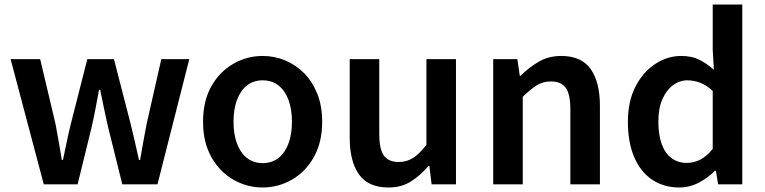

<svg xmlns="http://www.w3.org/2000/svg" viewBox="-20 -817 3392 851"><path d="M174 0 27 -555H158L226 -268Q234 -227 240.5 -188Q247 -149 254 -108H259Q268 -149 276 -188.5Q284 -228 294 -268L367 -555H485L559 -268Q569 -227 578 -188Q587 -149 596 -108H601Q608 -149 615 -188Q622 -227 630 -268L695 -555H819L678 0H522L458 -258Q449 -297 441 -336.5Q433 -376 424 -419H419Q411 -376 403.5 -336.5Q396 -297 387 -257L324 0Z M1144 14Q1075 14 1014.5 -20.5Q954 -55 917 -120.5Q880 -186 880 -277Q880 -370 917 -435Q954 -500 1014.5 -534.5Q1075 -569 1144 -569Q1196 -569 1243.5 -549.5Q1291 -530 1328 -492.5Q1365 -455 1386.5 -401Q1408 -347 1408 -277Q1408 -186 1371 -120.5Q1334 -55 1273.5 -20.5Q1213 14 1144 14ZM1144 -94Q1185 -94 1214 -116.5Q1243 -139 1258.5 -180.5Q1274 -222 1274 -277Q1274 -333 1258.5 -374.5Q1243 -416 1214 -438.5Q1185 -461 1144 -461Q1104 -461 1075 -438.5Q1046 -416 1030.5 -374.5Q1015 -333 1015 -277Q1015 -222 1030.5 -180.5Q1046 -139 1075 -116.5Q1104 -94 1144 -94Z M1702 14Q1612 14 1571 -44Q1530 -102 1530 -207V-555H1661V-223Q1661 -156 1681.5 -127.5Q1702 -99 1747 -99Q1783 -99 1811 -117Q1839 -135 1870 -175V-555H2001V0H1893L1883 -82H1880Q1843 -39 1801 -12.5Q1759 14 1702 14Z M2166 0V-555H2273L2284 -480H2286Q2323 -517 2367 -543Q2411 -569 2468 -569Q2557 -569 2598 -511Q2639 -453 2639 -348V0H2508V-331Q2508 -400 2487.5 -428Q2467 -456 2422 -456Q2386 -456 2358.5 -438.5Q2331 -421 2297 -388V0Z M2991 14Q2922 14 2870.5 -20.5Q2819 -55 2791 -120.5Q2763 -186 2763 -277Q2763 -368 2796.5 -433Q2830 -498 2884 -533.5Q2938 -569 2999 -569Q3046 -569 3079 -552.5Q3112 -536 3144 -508L3139 -597V-797H3270V0H3163L3153 -60H3149Q3118 -29 3077.5 -7.5Q3037 14 2991 14ZM3024 -95Q3056 -95 3084 -109.5Q3112 -124 3139 -157V-414Q3111 -440 3083 -450.5Q3055 -461 3026 -461Q2992 -461 2963 -439.5Q2934 -418 2916 -377.5Q2898 -337 2898 -279Q2898 -219 2913 -178Q2928 -137 2956.5 -116Q2985 -95 3024 -95Z"/></svg>

Font: Noto Sans TC SemiBold
Style: Regular
Weight: 600
Designer: Ryoko NISHIZUKA  (kana, bopomofo & ideographs); Paul D. Hunt (Latin, Greek & Cyrillic); Sandoll Communications , Soo-you
Foundry: Adobe
Version: Version 2.004-H2;hotconv 1.0.118;makeotfexe 2.5.65603